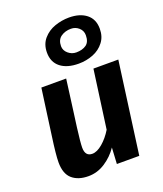

<svg xmlns="http://www.w3.org/2000/svg" viewBox="-159 -981 929 1095"><g transform="rotate(-20 305.5 -434.0)"><path d="M187.5 10Q125.5 10 89.2 -21.5Q53 -53 53 -122.5Q53 -168 68.5 -276.5Q77.5 -342.5 87.5 -415.8Q97.5 -489 107 -557H257.5Q253 -522 246.2 -471.2Q239.5 -420.5 232.5 -367.8Q225.5 -315 220 -275Q208.5 -185.5 208.5 -155Q208.5 -102.5 251.5 -102.5Q280.5 -102.5 314.5 -131.5Q348.5 -160.5 374.5 -203.5L423 -557H574L498.5 0H362.5L368 -98Q336.5 -51.5 289.2 -20.8Q242 10 187.5 10ZM355 -612Q284.5 -612 244.8 -643.5Q205 -675 205 -733Q205 -783 233.5 -816Q262 -849 304.5 -863.8Q347 -878.5 390.5 -878.5Q456.5 -878.5 495.8 -847.5Q535 -816.5 535 -758.5Q535 -710.5 509.5 -678Q484 -644.5 442.5 -628.2Q401 -612 355 -612ZM363.5 -677Q400 -677 423.8 -693.5Q447.5 -710 447.5 -751Q447.5 -778.5 427.2 -796.5Q407 -814.5 379.5 -814.5Q344 -814.5 318.5 -796.5Q293 -778.5 293 -740Q293 -714 314.5 -695.5Q336 -677 363.5 -677Z"/></g></svg>

Font: Merriweather Sans Italic
Style: Bold
Weight: 700
Italic angle: -7.5°
Designer: Eben Sorkin
Foundry: Eben Sorkin
Version: Version 1.008; ttfautohint (v1.7.19-72a1) -l 8 -r 50 -G 200 